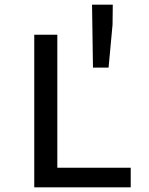

<svg xmlns="http://www.w3.org/2000/svg" viewBox="-20 -804 640 824"><path d="M127 0V-655H226V-84H541V0ZM379 -514 375 -784H464L463 -698L446 -514Z"/></svg>

Font: SauceCodePro Nerd Font Mono
Style: Regular
Weight: 500
Monospace: yes
Designer: Paul D. Hunt, Teo Tuominen
Foundry: Adobe Systems Incorporated
Version: Version 2.030;PS 1.000;hotconv 16.6.51;makeotf.lib2.5.65220;